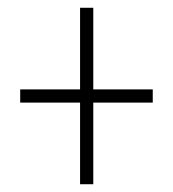

<svg xmlns="http://www.w3.org/2000/svg" viewBox="-20 -600 445 494"><path d="M186 -126V-336H32V-370H186V-580H220V-370H373V-336H220V-126Z"/></svg>

Font: Noto Sans Tamil ExtraCondensed ExtraLight
Style: Regular
Weight: 200
Width: 2
Designer: Jelle Bosma - Monotype Design Team
Foundry: Monotype Imaging Inc.
Version: Version 2.004; ttfautohint (v1.8.4.7-5d5b)